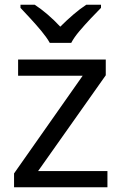

<svg xmlns="http://www.w3.org/2000/svg" viewBox="-20 -786 510 806"><path d="M431 0H39V-58L327 -468H56V-536H424V-470L140 -68H431ZM404 -766V-753Q385 -734 360.5 -708Q336 -682 313.5 -655.5Q291 -629 279 -606H189Q176 -629 154 -655.5Q132 -682 108 -708Q84 -734 66 -753V-766H126Q152 -749 180 -725Q208 -701 233 -674Q260 -701 288 -725Q316 -749 342 -766Z"/></svg>

Font: Noto Sans Cherokee
Style: Regular
Weight: 400
Designer: Monotype Design Team
Foundry: Monotype Imaging Inc.
Version: Version 2.001